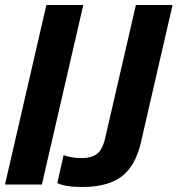

<svg xmlns="http://www.w3.org/2000/svg" viewBox="-29 -740 712 770"><path d="M-9 0 157 -720H305L139 0ZM299 10Q265 10 239 5.5Q213 1 201 -6L226 -118Q239 -113 257 -109.5Q275 -106 299 -106Q337 -106 359.5 -122.5Q382 -139 393 -187L516 -720H663L536 -168Q514 -74 458.5 -32Q403 10 299 10Z"/></svg>

Font: Instrument Sans SemiCondensed
Style: Bold Italic
Weight: 700
Width: 4
Italic angle: -13°
Designer: Rodrigo Fuenzalida
Foundry: fragTYPE
Version: Version 1.000;gftools[0.9.28]